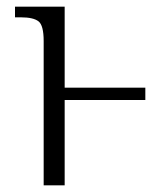

<svg xmlns="http://www.w3.org/2000/svg" viewBox="-20 -556 500 576"><path d="M111 -433Q111 -480 95.5 -492Q80 -504 43 -504H25V-536H174V-293H416V-256H174V0H111Z"/></svg>

Font: Noto Serif SemiCondensed Light
Style: Regular
Weight: 300
Width: 4
Designer: Monotype Design Team
Foundry: Monotype Imaging Inc.
Version: Version 2.013